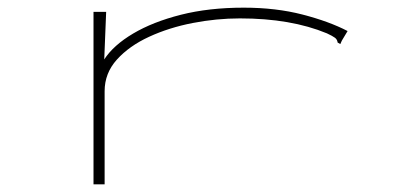

<svg xmlns="http://www.w3.org/2000/svg" viewBox="-20 -480 1040 501"><path d="M224 -449H257L252 -325Q276 -362 327.5 -392.5Q379 -423 452 -441.5Q525 -460 616 -460Q700 -460 769.5 -442Q839 -424 887 -399L872 -374L868 -365L861 -369Q860 -377 854 -381.5Q848 -386 833 -393Q739 -432 606 -432Q545 -432 483 -420Q421 -408 369 -384Q317 -360 285 -324.5Q253 -289 253 -242V1H224Z"/></svg>

Font: Inconsolata UltraExpanded ExtraLight
Style: Regular
Weight: 200
Width: 9
Monospace: yes
Designer: Raph Levien, Cyreal, Brenton Simpson
Foundry: Raph Levien, Cyreal, Google
Version: Version 3.001; ttfautohint (v1.8.2.53-6de2)